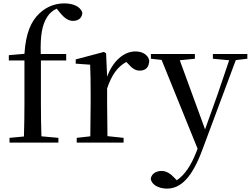

<svg xmlns="http://www.w3.org/2000/svg" viewBox="-20 -840 1478 1131"><path d="M120 0H324V-28L224 -37C222 -101 221 -166 221 -230V-484H370V-522H220C217 -634 228 -694 259 -742C272 -762 291 -779 314 -789L332 -767C360 -732 383 -717 411 -717C444 -717 464 -737 465 -764C455 -802 410 -820 359 -820C308 -820 257 -803 213 -762C162 -714 132 -645 124 -523L32 -515V-484H124V-230C124 -166 123 -101 121 -36L36 -28V0Z M611 -319C638 -400 674 -448 724 -475L733 -466C757 -439 776 -424 803 -424C842 -424 859 -448 859 -485C850 -520 817 -537 777 -537C710 -537 644 -480 611 -388L605 -526L592 -534L426 -490V-465L511 -459C513 -410 514 -363 514 -295V-230L512 -37L432 -28V0H708V-28L613 -38L611 -230Z M1234 -494 1330 -485 1260 -279 1188 -78 1039 -485 1128 -494V-522H869V-494L932 -487L1144 36L1137 54C1106 134 1068 191 1021 222L1008 208C985 183 960 167 932 167C902 167 874 181 868 212C872 249 916 271 963 271C1044 271 1110 208 1171 45L1369 -486L1437 -494V-522H1234Z"/></svg>

Font: Noto Serif KR Medium
Style: Regular
Weight: 500
Designer: Ryoko NISHIZUKA 西塚涼子 (kana & ideographs); Frank Grießhammer (Latin, Greek & Cyrillic); Wenlong ZHANG 张文龙 (bopomofo); San
Foundry: Adobe
Version: Version 2.001;hotconv 1.1.0;makeotfexe 2.6.0